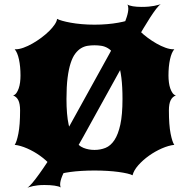

<svg xmlns="http://www.w3.org/2000/svg" viewBox="-20 -800 873 887"><path d="M106.4 66.9Q114.7 62.5 129.2 45.4Q143.6 28.3 161.1 3.9Q178.7 -20.5 198 -49.8Q217.3 -79.1 235.4 -107.9Q253.4 -136.7 269 -162.8Q284.7 -189 294.9 -207L486.3 -553.2Q502.9 -583.5 518.6 -613.5Q534.2 -643.6 546.1 -670.9Q558.1 -698.2 565.4 -721.2Q572.8 -744.1 572.8 -760.3Q572.8 -772 568.4 -779.3Q576.2 -773.9 593.8 -771Q611.3 -768.1 633.8 -768.1Q653.3 -768.1 667.7 -769.5Q682.1 -771 692.4 -772.9Q702.6 -774.9 710 -777.1Q717.3 -779.3 722.7 -780.3Q714.4 -775.9 701.7 -759.3Q689 -742.7 673.6 -719Q658.2 -695.3 641.4 -667Q624.5 -638.7 608.6 -610.6Q592.8 -582.5 579.1 -556.9Q565.4 -531.2 555.7 -513.7L364.3 -167.5Q346.7 -135.7 327.9 -103.3Q309.1 -70.8 293.5 -41.5Q277.8 -12.2 267.8 12.2Q257.8 36.6 257.8 52.2Q257.8 61 260.7 65.9Q252 60.5 231.9 57.6Q211.9 54.7 185.5 54.7Q167.5 54.7 154.8 56.2Q142.1 57.6 133.1 59.6Q124 61.5 117.7 63.7Q111.3 65.9 106.4 66.9ZM47.9 -130.9Q57.1 -143.6 64.9 -182.9Q72.8 -222.2 72.8 -290Q72.8 -320.8 64.5 -337.2Q56.2 -353.5 40.5 -358.9Q49.3 -361.3 55.7 -370.1Q62 -378.9 66.4 -391.6Q70.8 -404.3 72.8 -419.7Q74.7 -435.1 74.7 -451.2Q74.7 -493.2 67.6 -525.6Q60.5 -558.1 47.9 -572.3H51.8Q68.4 -572.3 88.6 -579.6Q108.9 -586.9 129.9 -598.9Q150.9 -610.8 170.9 -625.7Q190.9 -640.6 206.8 -656.2Q222.7 -671.9 232.7 -686.8Q242.7 -701.7 243.7 -712.9Q251.5 -708.5 267.8 -703.9Q284.2 -699.2 306.9 -695.1Q329.6 -690.9 357.7 -688.5Q385.7 -686 416.5 -686Q447.3 -686 475.3 -688.5Q503.4 -690.9 526.1 -695.1Q548.8 -699.2 565.2 -703.9Q581.5 -708.5 589.4 -712.9Q590.3 -701.7 600.3 -686.8Q610.4 -671.9 626.2 -656.2Q642.1 -640.6 662.1 -625.7Q682.1 -610.8 703.1 -598.9Q724.1 -586.9 744.4 -579.6Q764.6 -572.3 781.2 -572.3H785.2Q772.5 -558.1 765.4 -525.6Q758.3 -493.2 758.3 -451.2Q758.3 -435.1 760.3 -419.7Q762.2 -404.3 766.6 -391.6Q771 -378.9 777.3 -370.1Q783.7 -361.3 792.5 -358.9Q776.9 -353.5 768.6 -337.2Q760.3 -320.8 760.3 -290Q760.3 -222.2 768.1 -182.9Q775.9 -143.6 785.2 -130.9Q758.8 -127.9 727.5 -114.3Q696.3 -100.6 668.2 -80.6Q640.1 -60.5 619.1 -36.9Q598.1 -13.2 592.3 9.8Q584.5 5.4 567.6 1.5Q550.8 -2.4 527.6 -5.6Q504.4 -8.8 475.8 -10.5Q447.3 -12.2 416.5 -12.2Q385.7 -12.2 357.2 -10.5Q328.6 -8.8 305.4 -5.6Q282.2 -2.4 265.4 1.5Q248.5 5.4 240.7 9.8Q234.9 -13.2 213.9 -36.9Q192.9 -60.5 164.8 -80.6Q136.7 -100.6 105.5 -114.3Q74.2 -127.9 47.9 -130.9ZM416.5 -107.4Q443.8 -107.4 467.5 -116.9Q491.2 -126.5 508.5 -152.6Q525.9 -178.7 535.9 -224.4Q545.9 -270 545.9 -342.8Q545.9 -399.9 540.8 -440.4Q535.6 -481 526.6 -508.5Q517.6 -536.1 505.1 -552.5Q492.7 -568.8 478.3 -577.4Q463.9 -585.9 448.2 -588.4Q432.6 -590.8 416.5 -590.8Q400.4 -590.8 384.8 -588.4Q369.1 -585.9 354.7 -577.4Q340.3 -568.8 327.9 -552.5Q315.4 -536.1 306.4 -508.5Q297.4 -481 292.2 -440.4Q287.1 -399.9 287.1 -342.8Q287.1 -270 297.1 -224.4Q307.1 -178.7 324.5 -152.6Q341.8 -126.5 365.5 -116.9Q389.2 -107.4 416.5 -107.4Z"/></svg>

Font: Arbutus
Style: Regular
Weight: 400
Designer: Karolina Lach
Foundry: Sorkin Type Co.
Version: Version 1.003